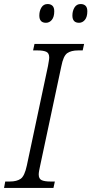

<svg xmlns="http://www.w3.org/2000/svg" viewBox="-38 -932 453 952"><path d="M-18 0 -12 -32H11Q45 -32 64.5 -45.5Q84 -59 95 -111L200 -605Q202 -618 204 -629Q206 -640 206 -647Q206 -669 191 -675.5Q176 -682 149 -682H126L133 -714H379L372 -682H349Q315 -682 295.5 -668.5Q276 -655 266 -603L161 -110Q158 -97 156 -85.5Q154 -74 154 -67Q154 -45 169 -38.5Q184 -32 211 -32H234L227 0ZM354 -819Q321 -819 321 -855Q321 -878 331.5 -895Q342 -912 362 -912Q377 -912 386 -903.5Q395 -895 395 -876Q395 -848 383 -833.5Q371 -819 354 -819ZM190 -819Q157 -819 157 -855Q157 -878 167.5 -895Q178 -912 198 -912Q213 -912 222 -903.5Q231 -895 231 -876Q231 -848 219 -833.5Q207 -819 190 -819Z"/></svg>

Font: Noto Serif SemiCondensed Light
Style: Italic
Weight: 300
Width: 4
Italic angle: -12°
Designer: Monotype Design Team
Foundry: Monotype Imaging Inc.
Version: Version 2.013; ttfautohint (v1.8.4.7-5d5b)